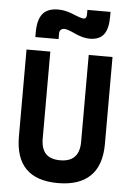

<svg xmlns="http://www.w3.org/2000/svg" viewBox="-62 -980 709 1036"><g transform="rotate(5 293.0 -462.5)"><path d="M291 9.8Q60.1 9.8 60.1 -222.7V-693.4H189V-222.7Q189 -168.5 214.1 -141.1Q239.3 -113.8 293 -113.8Q397 -113.8 397 -222.7V-693.4H525.9V-222.7Q525.9 -106.4 466.1 -48.3Q406.2 9.8 291 9.8ZM101.6 -764.6V-789.1Q101.6 -858.9 128.2 -891.1Q154.8 -923.3 212.4 -923.3Q249 -923.3 288.1 -907.7Q338.4 -886.7 352.5 -886.7Q368.7 -886.7 368.7 -909.7V-935.1H494.1V-910.6Q494.1 -843.3 470.2 -812.3Q446.3 -781.2 394 -781.2Q356.9 -781.2 308.1 -804.2Q270 -821.8 255.4 -821.8Q227.5 -821.8 227.5 -793.9V-764.6Z"/></g></svg>

Font: Caskaydia Cove
Style: Bold
Weight: 700
Monospace: yes
Designer: Aaron Bell
Foundry: Saja Typeworks
Version: Version 4.300; ttfautohint (v1.8.3)